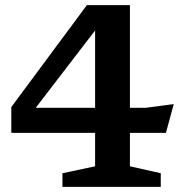

<svg xmlns="http://www.w3.org/2000/svg" viewBox="-20 -727 715 747"><path d="M485.5 -707V-307.5H546.5L656 -322L625.5 -210H485.5V-80L605.5 -53V0H223V-53L350 -80V-210H24V-310.5L318 -707ZM350 -307.5V-608.5L119 -307.5Z"/></svg>

Font: Newsreader 6pt Medium
Style: Regular
Weight: 500
Designer: Hugues Gentile
Foundry: Production Type
Version: Version 1.003; ttfautohint (v1.8.3)